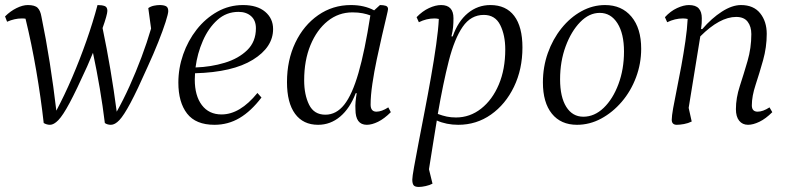

<svg xmlns="http://www.w3.org/2000/svg" viewBox="-28 -482 3128 760"><path d="M170 12Q157 12 145 5Q134 -94 115.5 -202Q97 -310 73 -408Q67 -409 58 -409Q30 -409 0 -396L-8 -417Q13 -438 37.5 -450Q62 -462 82 -462Q110 -462 121 -451Q132 -440 136 -416Q154 -329 169 -233.5Q184 -138 195 -44Q227 -104 257.5 -175Q288 -246 314 -320Q340 -394 358 -462Q376 -462 386.5 -458Q397 -454 397 -439Q397 -432 392 -414Q387 -396 378 -371Q412 -208 434 -40Q460 -86 485 -141.5Q510 -197 532 -255.5Q554 -314 570 -369L559 -450Q569 -457 581.5 -459.5Q594 -462 604 -462Q620 -462 629 -457.5Q638 -453 638 -438Q638 -428 627.5 -395Q617 -362 598.5 -315.5Q580 -269 557 -219Q515 -124 488.5 -74.5Q462 -25 444.5 -6.5Q427 12 411 12Q397 12 387 5Q379 -61 367 -132Q355 -203 340 -273Q329 -246 317 -219Q274 -124 247.5 -74.5Q221 -25 203 -6.5Q185 12 170 12Z M821 12Q747 12 712.5 -32.5Q678 -77 678 -155Q678 -212 697 -266.5Q716 -321 750.5 -365Q785 -409 832 -435.5Q879 -462 934 -462Q990 -462 1021.5 -435.5Q1053 -409 1053 -367Q1053 -295 973 -245.5Q893 -196 744 -192Q743 -179 743 -167Q743 -103 771 -66Q799 -29 849 -29Q922 -29 991 -114L1007 -96Q966 -42 920.5 -15Q875 12 821 12ZM916 -435Q868 -435 832.5 -403Q797 -371 775 -320.5Q753 -270 746 -215Q807 -217 861.5 -233.5Q916 -250 950.5 -283.5Q985 -317 985 -370Q985 -401 966 -418Q947 -435 916 -435Z M1231 12Q1172 12 1140 -31.5Q1108 -75 1108 -157Q1108 -244 1141 -313Q1174 -382 1231.5 -422Q1289 -462 1361 -462Q1414 -462 1453 -441L1476 -462Q1490 -462 1499 -459Q1508 -456 1508 -446Q1508 -442 1501 -413Q1494 -384 1484 -340.5Q1474 -297 1463.5 -247.5Q1453 -198 1446 -150.5Q1439 -103 1439 -68Q1439 -40 1462 -40Q1483 -40 1509 -57L1519 -38Q1493 -12 1468.5 0Q1444 12 1424 12Q1379 12 1379 -49Q1378 -63 1379.5 -79.5Q1381 -96 1384 -113H1380Q1357 -53 1318.5 -20.5Q1280 12 1231 12ZM1176 -164Q1176 -107 1195.5 -67.5Q1215 -28 1260 -28Q1303 -28 1334.5 -67.5Q1366 -107 1391 -193.5Q1416 -280 1438 -421Q1425 -426 1407.5 -429.5Q1390 -433 1367 -433Q1312 -433 1269 -398.5Q1226 -364 1201 -303.5Q1176 -243 1176 -164Z M1630 258Q1614 258 1609 251Q1604 244 1604 229Q1604 218 1611 179Q1618 140 1629 82.5Q1640 25 1653 -42Q1666 -109 1678 -177Q1690 -245 1698.5 -305Q1707 -365 1709 -407Q1699 -409 1692 -409Q1660 -409 1630 -394L1621 -414Q1644 -438 1670 -450Q1696 -462 1718 -462Q1767 -462 1767 -410Q1767 -391 1765.5 -375Q1764 -359 1759 -338H1764Q1785 -398 1824 -430Q1863 -462 1913 -462Q1975 -462 2007.5 -419Q2040 -376 2040 -294Q2040 -208 2006.5 -138.5Q1973 -69 1915.5 -28.5Q1858 12 1786 12Q1739 12 1701 -5Q1694 39 1686 87.5Q1678 136 1670 188L1684 245Q1673 251 1657 254.5Q1641 258 1630 258ZM1887 -423Q1836 -423 1803.5 -376Q1771 -329 1748.5 -241Q1726 -153 1705 -31Q1724 -24 1740.5 -20.5Q1757 -17 1777 -17Q1832 -17 1876.5 -52Q1921 -87 1946.5 -147.5Q1972 -208 1972 -286Q1972 -343 1952 -383Q1932 -423 1887 -423Z M2256 12Q2192 12 2156.5 -32Q2121 -76 2121 -156Q2121 -217 2140.5 -272Q2160 -327 2194.5 -370Q2229 -413 2273.5 -437.5Q2318 -462 2367 -462Q2433 -462 2471.5 -416Q2510 -370 2510 -289Q2510 -230 2489.5 -175.5Q2469 -121 2433 -79Q2397 -37 2351.5 -12.5Q2306 12 2256 12ZM2281 -20Q2325 -20 2361.5 -55Q2398 -90 2420 -149Q2442 -208 2442 -278Q2442 -349 2416 -390Q2390 -431 2346 -431Q2304 -431 2268.5 -394.5Q2233 -358 2211 -298.5Q2189 -239 2189 -168Q2189 -98 2213.5 -59Q2238 -20 2281 -20Z M2651 12Q2631 12 2631 -8Q2631 -22 2636.5 -53.5Q2642 -85 2651 -128.5Q2660 -172 2669 -221.5Q2678 -271 2685 -319Q2692 -367 2694 -407Q2684 -409 2675 -409Q2644 -409 2613 -394L2604 -414Q2626 -438 2652 -450Q2678 -462 2699 -462Q2726 -462 2738 -448.5Q2750 -435 2750 -410Q2750 -399 2749.5 -389.5Q2749 -380 2747 -367H2752Q2789 -410 2829.5 -436Q2870 -462 2905 -462Q2955 -462 2981 -429.5Q3007 -397 3007 -348Q3007 -295 2992.5 -243.5Q2978 -192 2963 -146.5Q2948 -101 2948 -65Q2948 -40 2971 -40Q2992 -40 3018 -57L3029 -38Q3003 -12 2978 0Q2953 12 2933 12Q2911 12 2898 -4Q2885 -20 2885 -50Q2885 -94 2900.5 -141.5Q2916 -189 2931 -240.5Q2946 -292 2946 -347Q2946 -377 2931.5 -396Q2917 -415 2886 -415Q2821 -415 2744 -338L2698 -55L2710 -1Q2696 6 2679.5 9Q2663 12 2651 12Z"/></svg>

Font: Petrona Light
Style: Italic
Weight: 300
Italic angle: -9°
Designer: Ringo R. Seeber
Foundry: Ringo R. Seeber
Version: Version 2.001; ttfautohint (v1.8.3)